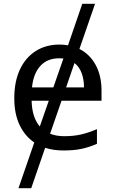

<svg xmlns="http://www.w3.org/2000/svg" viewBox="-20 -780 604 1008"><path d="M292 -546Q315 -546 337 -542L412 -760H479L397 -523Q452 -495 482.5 -438.5Q513 -382 513 -304V-251H303L243 -78Q275 -65 317 -65Q368 -65 407.5 -74.5Q447 -84 489 -102V-25Q448 -7 408 1.5Q368 10 313 10Q261 10 217 -4L144 208H77L160 -32Q111 -65 83 -123.5Q55 -182 55 -264Q55 -352 84.5 -415Q114 -478 167.5 -512Q221 -546 292 -546ZM291 -474Q228 -474 191.5 -433.5Q155 -393 148 -321H260L313 -473Q302 -474 291 -474ZM421 -321Q421 -363 408.5 -396.5Q396 -430 371 -449L327 -321ZM146 -251Q148 -164 189 -116L236 -251Z"/></svg>

Font: Noto Sans
Style: Regular
Weight: 400
Designer: Monotype Design Team
Foundry: Monotype Imaging Inc.
Version: Version 2.007